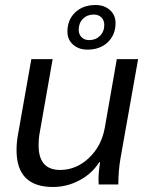

<svg xmlns="http://www.w3.org/2000/svg" viewBox="-20 -736 592 766"><path d="M46 -137Q46 -171 53 -206L105 -500H190L139 -210Q134 -185 134 -156Q134 -58 220 -58Q284 -58 334.5 -105.5Q385 -153 398 -226L446 -500H531L461 -106Q452 -55 452 0H374Q373 -8 373 -23Q373 -46 379 -89H376Q347 -43 297 -16.5Q247 10 191 10Q46 10 46 -137ZM249 -610Q249 -657 280 -686.5Q311 -716 361 -716Q396 -716 418.5 -696Q441 -676 441 -644Q441 -597 410 -567.5Q379 -538 329 -538Q294 -538 271.5 -558Q249 -578 249 -610ZM396 -637Q396 -655 384.5 -666.5Q373 -678 354 -678Q328 -678 311 -661Q294 -644 294 -617Q294 -599 305.5 -587.5Q317 -576 336 -576Q362 -576 379 -593Q396 -610 396 -637Z"/></svg>

Font: Sarabun
Style: Italic
Weight: 400
Italic angle: -10°
Designer: Suppakit Chalermlarp | Katatrad Co.,Ltd.
Foundry: Cadson Demak Co.,Ltd.
Version: Version 1.000; ttfautohint (v1.6)